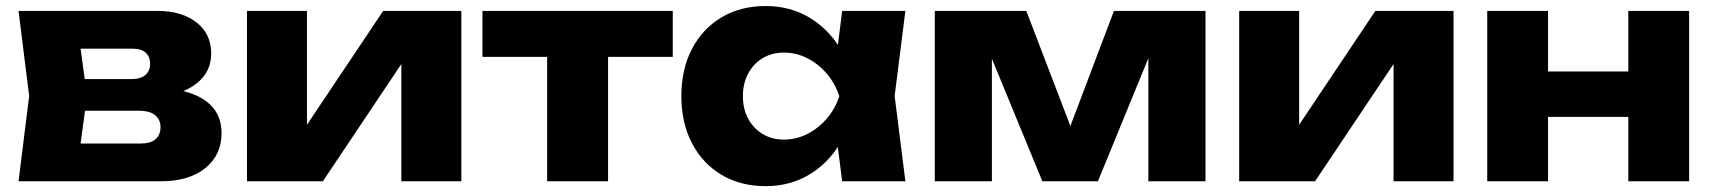

<svg xmlns="http://www.w3.org/2000/svg" viewBox="-20 -608 5742 644"><path d="M42.2 0 77.8 -286 42.2 -571.4H507.4Q590 -571.4 639.2 -532.8Q688.4 -494.2 688.4 -428.4Q688.4 -366.4 638.9 -327.7Q589.4 -289 501.6 -280.2L514.6 -312.6Q616.2 -308.8 669.7 -269.9Q723.2 -231 723.2 -162Q723.2 -87.8 668.3 -43.9Q613.4 0 520.4 0ZM239 -42.8 160.2 -126.6H452Q485.2 -126.6 501.8 -141.1Q518.4 -155.6 518.4 -181.8Q518.4 -206.4 500.6 -221.5Q482.8 -236.6 444.8 -236.6H200.2V-342.8H421Q452.2 -342.8 467.9 -356.7Q483.6 -370.6 483.6 -394Q483.6 -417 469.1 -430.9Q454.6 -444.8 424.6 -444.8H161.2L239 -528.2L271.8 -286Z M808.4 0V-571.4H1009.6V-111.2L966.4 -125L1265.2 -571.4H1527.4V0H1326.2V-472.6L1369.8 -458.4L1063 0Z M1815.2 -500.6H2019.6V0H1815.2ZM1598.2 -571.4H2236.6V-417.2H1598.2Z M2804.8 0 2778.6 -205.8 2806.4 -285.4 2778.6 -364 2804.8 -571.4H3016.8L2980.8 -286L3016.8 0ZM2852.6 -285.4Q2839 -194.6 2797.7 -126.7Q2756.4 -58.8 2692.5 -21.2Q2628.6 16.4 2547.8 16.4Q2464.2 16.4 2400.5 -21.4Q2336.8 -59.2 2301.1 -127.4Q2265.4 -195.6 2265.4 -285.4Q2265.4 -376.2 2301.1 -444.2Q2336.8 -512.2 2400.5 -550Q2464.2 -587.8 2547.8 -587.8Q2628.6 -587.8 2692.5 -550.5Q2756.4 -513.2 2798.2 -445.5Q2840 -377.8 2852.6 -285.4ZM2471.8 -285.4Q2471.8 -242.8 2489.3 -210.1Q2506.8 -177.4 2537.9 -158.6Q2569 -139.8 2609.4 -139.8Q2650.8 -139.8 2687.8 -158.6Q2724.8 -177.4 2753.1 -210.1Q2781.4 -242.8 2795.2 -285.4Q2781.4 -328 2753.1 -361Q2724.8 -394 2687.8 -412.8Q2650.8 -431.6 2609.4 -431.6Q2569 -431.6 2537.9 -412.8Q2506.8 -394 2489.3 -361Q2471.8 -328 2471.8 -285.4Z M3115.4 0V-571.4H3422.4L3598.6 -111.2H3542.2L3716.4 -571.4H4023.4V0H3831.8V-494.2H3865.2L3662.6 0H3476.2L3273.6 -492.2L3307 -493.8V0Z M4136.4 0V-571.4H4337.6V-111.2L4294.4 -125L4593.2 -571.4H4855.4V0H4654.2V-472.6L4697.8 -458.4L4391 0Z M4968.4 -571.4H5172.4V0H4968.4ZM5441.6 -571.4H5645.6V0H5441.6ZM5085.8 -368.2H5519V-216H5085.8Z"/></svg>

Font: Unbounded
Style: Regular
Weight: 400
Designer: Luke Prowse, Jean-Baptiste Morizot, Fátima Lázaro, Florian Runge
Foundry: NaN
Version: Version 1.701;gftools[0.9.28.dev5+ged2979d]